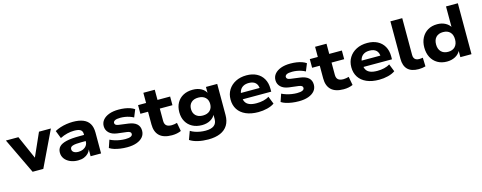

<svg xmlns="http://www.w3.org/2000/svg" viewBox="-40 -1541 6450 2568"><g transform="rotate(-15 3185.5 -257.0)"><path d="M229 0 -8 -496H165L320 -145H294L450 -496H615L377 0Z M857 11Q796 11 748 -10.5Q700 -32 673.5 -68.5Q647 -105 647 -152Q647 -202 677.5 -234Q708 -266 776 -282Q844 -298 958 -298H1040V-213H963Q919 -213 888.5 -210Q858 -207 839.5 -200.5Q821 -194 813 -183.5Q805 -173 805 -157Q805 -131 827.5 -115Q850 -99 892 -99Q928 -99 957 -112.5Q986 -126 1003.5 -150.5Q1021 -175 1021 -206V-311Q1021 -352 993.5 -369.5Q966 -387 907 -387Q859 -387 809.5 -375Q760 -363 711 -338L669 -446Q703 -465 744.5 -478.5Q786 -492 831.5 -499Q877 -506 921 -506Q1005 -506 1062 -483Q1119 -460 1148 -412Q1177 -364 1177 -288V0H1032V-102H1036Q1024 -67 999.5 -42Q975 -17 940 -3Q905 11 857 11Z M1538 11Q1488 11 1442.5 4.5Q1397 -2 1360 -13.5Q1323 -25 1296 -43L1332 -149Q1362 -134 1397.5 -123Q1433 -112 1470.5 -106.5Q1508 -101 1542 -101Q1590 -101 1615.5 -112.5Q1641 -124 1641 -147Q1641 -164 1627.5 -173.5Q1614 -183 1584 -187L1454 -203Q1381 -213 1343 -250.5Q1305 -288 1305 -342Q1305 -391 1335 -427.5Q1365 -464 1420.5 -485Q1476 -506 1554 -506Q1599 -506 1639.5 -500Q1680 -494 1714 -482Q1748 -470 1771 -453L1729 -350Q1704 -364 1674 -374Q1644 -384 1612 -389Q1580 -394 1549 -394Q1497 -394 1473.5 -381.5Q1450 -369 1450 -348Q1450 -332 1462.5 -322Q1475 -312 1505 -308L1633 -291Q1709 -281 1747.5 -246.5Q1786 -212 1786 -153Q1786 -102 1755.5 -65.5Q1725 -29 1669.5 -9Q1614 11 1538 11Z M2157 11Q2042 11 1985 -43Q1928 -97 1928 -200V-376H1822V-496H1933V-637H2091V-496H2266V-376H2091V-207Q2091 -162 2114.5 -141Q2138 -120 2189 -120Q2208 -120 2226.5 -123.5Q2245 -127 2263 -132L2285 -14Q2258 -2 2226 4.5Q2194 11 2157 11Z M2612 191Q2537 191 2470 175.5Q2403 160 2359 130L2401 15Q2427 32 2461.5 44Q2496 56 2533.5 62Q2571 68 2607 68Q2685 68 2724 38.5Q2763 9 2763 -51V-117H2767Q2747 -72 2697.5 -44Q2648 -16 2581 -16Q2505 -16 2448.5 -46.5Q2392 -77 2361 -132Q2330 -187 2330 -261Q2330 -336 2361 -391Q2392 -446 2448 -476Q2504 -506 2580 -506Q2648 -506 2698 -478.5Q2748 -451 2767 -404H2762V-496H2918V-66Q2918 17 2883 74.5Q2848 132 2780 161.5Q2712 191 2612 191ZM2625 -137Q2687 -137 2722.5 -170.5Q2758 -204 2758 -262Q2758 -319 2722.5 -352Q2687 -385 2625 -385Q2563 -385 2527.5 -352Q2492 -319 2492 -262Q2492 -204 2527.5 -170.5Q2563 -137 2625 -137Z M3354 11Q3254 11 3182.5 -20.5Q3111 -52 3073.5 -110Q3036 -168 3036 -247Q3036 -323 3072 -381Q3108 -439 3173 -472.5Q3238 -506 3324 -506Q3404 -506 3463.5 -475.5Q3523 -445 3556 -387.5Q3589 -330 3589 -250V-209H3168V-297H3470L3453 -280Q3452 -339 3420 -369Q3388 -399 3328 -399Q3284 -399 3253.5 -383Q3223 -367 3206.5 -337Q3190 -307 3190 -264V-253Q3190 -204 3207.5 -172.5Q3225 -141 3263 -125.5Q3301 -110 3362 -110Q3411 -110 3456.5 -120.5Q3502 -131 3535 -153L3577 -47Q3538 -19 3478 -4Q3418 11 3354 11Z M3916 11Q3866 11 3820.5 4.5Q3775 -2 3738 -13.5Q3701 -25 3674 -43L3710 -149Q3740 -134 3775.5 -123Q3811 -112 3848.5 -106.5Q3886 -101 3920 -101Q3968 -101 3993.5 -112.5Q4019 -124 4019 -147Q4019 -164 4005.5 -173.5Q3992 -183 3962 -187L3832 -203Q3759 -213 3721 -250.5Q3683 -288 3683 -342Q3683 -391 3713 -427.5Q3743 -464 3798.5 -485Q3854 -506 3932 -506Q3977 -506 4017.5 -500Q4058 -494 4092 -482Q4126 -470 4149 -453L4107 -350Q4082 -364 4052 -374Q4022 -384 3990 -389Q3958 -394 3927 -394Q3875 -394 3851.5 -381.5Q3828 -369 3828 -348Q3828 -332 3840.5 -322Q3853 -312 3883 -308L4011 -291Q4087 -281 4125.5 -246.5Q4164 -212 4164 -153Q4164 -102 4133.5 -65.5Q4103 -29 4047.5 -9Q3992 11 3916 11Z M4535 11Q4420 11 4363 -43Q4306 -97 4306 -200V-376H4200V-496H4311V-637H4469V-496H4644V-376H4469V-207Q4469 -162 4492.5 -141Q4516 -120 4567 -120Q4586 -120 4604.5 -123.5Q4623 -127 4641 -132L4663 -14Q4636 -2 4604 4.5Q4572 11 4535 11Z M5026 11Q4926 11 4854.5 -20.5Q4783 -52 4745.5 -110Q4708 -168 4708 -247Q4708 -323 4744 -381Q4780 -439 4845 -472.5Q4910 -506 4996 -506Q5076 -506 5135.5 -475.5Q5195 -445 5228 -387.5Q5261 -330 5261 -250V-209H4840V-297H5142L5125 -280Q5124 -339 5092 -369Q5060 -399 5000 -399Q4956 -399 4925.5 -383Q4895 -367 4878.5 -337Q4862 -307 4862 -264V-253Q4862 -204 4879.5 -172.5Q4897 -141 4935 -125.5Q4973 -110 5034 -110Q5083 -110 5128.5 -120.5Q5174 -131 5207 -153L5249 -47Q5210 -19 5150 -4Q5090 11 5026 11Z M5574 11Q5472 11 5422 -39Q5372 -89 5372 -185V-705H5536V-195Q5536 -171 5544.5 -153.5Q5553 -136 5570.5 -127Q5588 -118 5614 -118Q5627 -118 5640.5 -119.5Q5654 -121 5665 -123L5669 -2Q5646 4 5623.5 7.5Q5601 11 5574 11Z M5966 11Q5891 11 5835.5 -21.5Q5780 -54 5749.5 -112.5Q5719 -171 5719 -248Q5719 -325 5749.5 -383Q5780 -441 5835 -473.5Q5890 -506 5965 -506Q6029 -506 6078 -479.5Q6127 -453 6150 -408H6142V-705H6306V0H6152V-95H6157Q6133 -44 6082 -16.5Q6031 11 5966 11ZM6014 -111Q6076 -111 6110.5 -147.5Q6145 -184 6145 -248Q6145 -313 6110.5 -348.5Q6076 -384 6014 -384Q5952 -384 5917 -348.5Q5882 -313 5882 -248Q5882 -184 5917 -147.5Q5952 -111 6014 -111Z"/></g></svg>

Font: Nunito Sans 10pt SemiExpanded ExtraBold
Style: Regular
Weight: 800
Width: 6
Designer: Vernon Adams
Foundry: Vernon Adams
Version: Version 3.101;gftools[0.9.27]